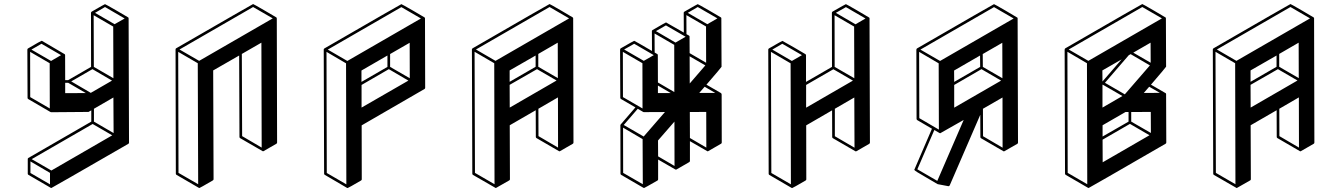

<svg xmlns="http://www.w3.org/2000/svg" viewBox="-20 -854 6632 949"><path d="M233.9 75.2Q231.9 75.2 231.4 74.7L230.5 74.2L120.6 10.3Q117.2 8.3 117.2 4.9V-68.4Q117.2 -71.3 120.1 -73.2L431.2 -252.9V-308.6L417.5 -300.8Q416 -300.3 232.9 -299.3Q230.5 -299.8 230.5 -300Q230.5 -300.3 230 -300.3H229.5L119.6 -364.3Q116.2 -366.2 116.2 -370.1L115.2 -609.4L115.7 -609.9Q115.7 -613.3 118.7 -614.7Q183.1 -652.3 185.1 -652.3L188.5 -651.4L299.3 -586.4Q299.8 -586.4 299.8 -585.9L300.8 -585V-584.5H301.3V-583Q301.8 -583 301.8 -582.5L302.2 -458H316.9L430.2 -523.4L429.7 -791Q430.2 -794.4 433.1 -796.4Q497.1 -833.5 499 -833.5Q501 -833.5 557.6 -800.8L613.3 -768.1Q613.8 -768.1 613.8 -767.6Q614.3 -767.6 614.3 -767.1L615.2 -766.1L615.7 -762.7L617.7 -148.9Q617.7 -145 614.3 -143.1Q235.8 75.2 233.9 75.2ZM546.4 -734.4 596.2 -762.7 499 -819.3 449.7 -790.5ZM540.5 -467.3 539.6 -722.7 442.9 -778.8 443.8 -523.4ZM428.7 -395 533.7 -455.6 437 -512.2 332 -451.7ZM302.2 -393.6 404.3 -394 316.9 -444.8H302.2ZM226.1 -317.9 225.6 -541.5 128.9 -597.7 129.4 -374ZM232.4 -552.7 281.7 -581.5 185.1 -637.7 135.3 -608.9ZM227.1 57.1V0.5L130.4 -56.2V1ZM233.9 -11.2 534.7 -185.1 438 -241.2 136.7 -67.4ZM541.5 -196.3 540.5 -372.1 444.3 -316.4V-252.9Z M965.8 75.2 963.9 74.7 962.9 74.2H962.4L852.5 10.3Q849.1 8.3 849.1 4.4L847.7 -609.9Q847.7 -613.3 850.6 -615.2Q1229.5 -834 1231 -834Q1232.9 -834 1289.1 -801.3Q1345.2 -768.6 1345.7 -768.1L1346.2 -767.6V-767.1L1347.2 -766.6L1347.7 -763.7Q1348.1 -763.7 1348.1 -763.2L1349.6 -149.4Q1349.6 -145.5 1346.2 -143.6L1281.7 -106.4Q1278.8 -106.4 1277.3 -106.9V-107.4L1166.5 -171.4Q1163.6 -173.3 1163.6 -177.2L1162.1 -579.6L1033.7 -505.9L1035.6 32.2Q1035.2 35.6 1032.2 37.6Q967.8 75.2 965.8 75.2ZM959.5 56.6 957.5 -541.5 860.8 -597.7 862.3 0.5ZM964.4 -553.2 1328.1 -763.2 1231 -819.3 867.2 -609.4ZM1273.4 -124.5 1272 -643.1 1175.3 -587.4 1176.8 -181.2Z M1698.7 75.2H1696.8L1695.8 74.7H1695.3L1585.4 10.3Q1582 8.3 1582 4.9L1580.1 -609.9Q1580.6 -612.8 1583.5 -614.7Q1961.9 -833.5 1963.9 -833.5Q1965.8 -833.5 2022.5 -800.8L2078.1 -768.1L2079.1 -767.1Q2079.1 -766.6 2079.6 -766.6L2080.6 -764.2L2081.5 -419.9Q2081.5 -416 2078.1 -414.1L1767.6 -234.4L1768.1 32.2Q1768.1 36.1 1764.6 38.1Q1701.2 75.2 1698.7 75.2ZM1691.9 57.1 1690.4 -541 1593.8 -597.7 1595.2 1ZM1696.8 -552.7 2060.5 -762.7 1963.9 -818.8 1600.1 -608.9ZM1766.6 -449.2 1895 -523.4V-579.6L1766.6 -505.4ZM1767.1 -322.3 1998.5 -455.6 1901.9 -512.2 1767.1 -434.1ZM2005.4 -467.3 2004.9 -642.6 1908.2 -586.9V-523.4Z M2499 -449.7 2627.4 -523.9V-579.6L2499 -505.9ZM2499.5 -322.3 2731 -456.1 2634.3 -512.2 2499 -434.6ZM2737.3 -467.8 2736.8 -643.1 2640.6 -587.4V-523.9ZM2431.2 75.2 2428.7 74.7Q2428.7 74.2 2428.2 74.2L2317.4 10.3Q2314.5 8.3 2314.5 4.4L2312.5 -609.9Q2313 -613.3 2315.9 -615.2Q2694.3 -834 2696.3 -834Q2698.2 -834 2754.4 -801.3L2810.5 -768.1L2811.5 -767.6L2813 -764.2L2814.5 -149.4Q2814.5 -145.5 2811.5 -143.6L2747.1 -106.4H2743.7L2631.8 -171.4Q2628.4 -173.3 2628.4 -177.2L2627.9 -309.1L2499.5 -234.9L2500.5 32.2Q2500.5 35.6 2497.1 37.6Q2432.6 75.2 2431.2 75.2ZM2424.3 56.6 2422.9 -541.5 2325.7 -598.1 2327.6 0.5ZM2429.2 -553.2 2793 -763.2 2696.3 -819.3 2332.5 -609.4ZM2738.3 -124.5 2737.8 -372.6 2641.1 -316.4 2641.6 -181.2Z M3163.6 75.2Q3162.6 75.2 3162.1 74.7H3161.1Q3161.1 74.2 3160.6 74.2H3160.2L3050.3 10.3Q3046.9 8.3 3046.9 4.4L3046.4 -236.3Q3046.9 -237.8 3047.9 -238.8L3120.6 -323.2L3049.3 -364.7Q3045.9 -366.7 3045.9 -370.6L3044.9 -609.4L3045.4 -609.9Q3045.4 -613.3 3048.3 -615.2Q3112.8 -652.3 3114.7 -652.3Q3116.7 -652.3 3202.6 -602.1L3202.1 -700.7Q3202.6 -704.1 3205.6 -705.6Q3270 -743.2 3272 -743.2Q3273.4 -743.2 3359.9 -692.9L3359.4 -791.5Q3359.9 -794.9 3362.8 -796.4Q3426.8 -833.5 3428.7 -833.5Q3430.7 -833.5 3487.3 -800.8L3543 -768.1H3543.5L3543.9 -767.1L3544.9 -766.1L3545.4 -764.2L3546.4 -523.9Q3546.4 -522 3471.7 -435.5L3543.5 -394Q3543.5 -393.6 3543.9 -393.6V-393.1H3544.4L3545.9 -391.1L3546.4 -388.2H3546.9L3547.4 -149.4Q3547.4 -145.5 3543.9 -143.6L3479.5 -106.4H3475.6V-106.9L3390.1 -156.2V-58.6Q3390.1 -54.7 3386.7 -52.7L3322.3 -15.6Q3319.3 -15.6 3318.4 -16.1L3232.9 -65.4V32.2Q3232.9 36.1 3230 38.1Q3165.5 75.2 3163.6 75.2ZM3515.6 -394.5 3462.9 -425.3 3436 -394.5ZM3476.1 -734.4 3525.9 -763.2 3428.7 -819.3 3379.4 -790.5ZM3470.2 -543.9 3469.7 -723.1 3372.6 -779.3 3373 -685.1 3385.3 -678.2 3387.7 -675.8 3388.2 -673.8Q3388.7 -672.9 3388.7 -591.3ZM3389.2 -441.4 3466.3 -530.8 3388.7 -575.7ZM3318.8 -643.6 3368.7 -672.4 3271.5 -728.5 3222.2 -700.2ZM3313 -398.9 3312.5 -632.3 3215.3 -688.5 3215.8 -594.2Q3228.5 -587.4 3228.8 -586.9Q3229 -586.4 3229.2 -586.4Q3229.5 -586.4 3229.7 -585.9Q3230 -585.4 3230.2 -585.2Q3230.5 -585 3230.5 -584.7Q3230.5 -584.5 3230.7 -584.5Q3231 -584.5 3231 -584.2Q3231 -584 3231 -583.7Q3231 -583.5 3231.2 -583Q3231.4 -582.5 3231.4 -582.3Q3231.4 -582 3231.9 -446.3ZM3295.4 -394 3231.9 -431.2V-394ZM3162.1 -553.2 3211.4 -581.5 3114.7 -637.7 3064.9 -609.4ZM3155.8 -317.9 3155.3 -541.5 3058.6 -597.7 3059.1 -374ZM3157.2 56.6 3156.2 -166.5 3059.6 -223.1 3060.1 0.5ZM3161.6 -179.2 3266.6 -300.3 3162.6 -299.8Q3161.1 -299.8 3160.9 -300Q3160.6 -300.3 3160.4 -300.3Q3160.2 -300.3 3159.9 -300.3Q3159.7 -300.3 3159.4 -300.5Q3159.2 -300.8 3132.3 -316.4L3063 -236.3ZM3314 -33.7 3313.5 -252.9 3232.4 -159.7 3232.9 -81.1ZM3471.2 -124.5 3470.7 -300.8 3389.6 -300.3 3390.1 -171.9Z M3896 75.2H3894L3893.1 74.7H3892.6L3782.7 10.7Q3779.3 8.8 3779.3 4.9L3777.3 -609.4Q3777.8 -612.8 3780.8 -614.7Q3845.2 -651.9 3847.2 -651.9Q3848.6 -651.9 3904.8 -619.4Q3960.9 -586.9 3960.9 -586.4L3961.9 -585.9V-585.4L3962.9 -584.5L3963.4 -582L3963.9 -581.5V-449.2L4092.3 -523.4L4091.8 -791Q4091.8 -794.4 4094.7 -796.4Q4159.2 -833.5 4161.1 -833.5Q4163.1 -833.5 4219.2 -800.8L4275.4 -767.6L4276.4 -767.1V-766.6L4277.8 -764.6L4279.8 -148.9Q4279.3 -145 4276.4 -143.1L4211.9 -106Q4208.5 -106 4207.8 -106.2Q4207 -106.4 4207 -106.9L4096.7 -170.9Q4093.3 -172.9 4093.3 -176.8L4092.8 -308.6L3964.8 -234.4L3965.3 32.7Q3965.3 36.1 3961.9 38.1Q3898.4 75.2 3896 75.2ZM4208.5 -733.9 4257.8 -762.7 4161.1 -818.8 4111.3 -790.5ZM4202.6 -467.3 4201.7 -722.7 4105 -778.8 4105.5 -523.4ZM3964.4 -321.8 4195.8 -455.6 4099.1 -511.7 3964.4 -434.1ZM3889.2 57.1 3887.7 -541 3790.5 -597.7 3792.5 1ZM3894 -552.7 3943.8 -581.5 3846.7 -637.7 3797.4 -608.9ZM4203.6 -124 4202.6 -372.1 4106.4 -316.4V-180.7Z M4668 66.4 4614.3 56.2 4557.6 22.9Q4499 -10.3 4499 -14.6Q4499 -16.1 4586.4 -217.8L4513.7 -260.3Q4510.7 -262.2 4510.3 -266.1L4509.3 -608.9L4509.8 -609.4Q4509.8 -612.8 4512.7 -614.7Q4891.1 -833.5 4893.1 -833.5Q4895 -833.5 4951.2 -800.8L5007.3 -767.6L5008.3 -767.1V-766.6L5009.3 -766.1V-765.6Q5009.8 -765.1 5009.8 -763.7L5011.7 -148.9Q5011.7 -145 5008.3 -143.1Q4944.3 -106.4 4943.6 -106.2Q4942.9 -106 4942.4 -106Q4940.9 -106 4940.2 -106.2Q4939.5 -106.4 4939 -106.9L4828.6 -170.9Q4825.7 -172.9 4825.7 -176.8L4825.2 -286.6L4674.3 62Q4671.9 66.4 4668 66.4ZM4626.5 -552.7 4990.2 -762.7 4893.1 -818.8 4529.3 -608.9ZM4620.6 -213.4 4619.6 -541 4522.9 -597.7 4523.9 -270ZM4612.8 40 4743.2 -261.2Q4628.4 -195.3 4627 -195.3L4624 -196.3L4598.1 -211.4L4514.2 -17.1ZM4935.5 -124 4935.1 -372.1 4838.4 -316.4 4838.9 -180.7ZM4696.3 -449.2 4824.7 -523.4 4824.2 -579.6 4695.8 -505.4ZM4696.3 -321.8 4928.2 -455.6 4831.1 -512.2 4696.3 -434.1ZM4934.6 -467.3 4934.1 -642.6 4837.4 -586.9 4837.9 -523.4Z M5360.8 75.2Q5359.9 75.2 5359.4 74.7H5358.4L5247.6 10.3Q5244.1 8.3 5244.1 4.4L5242.2 -609.9H5242.7Q5242.7 -613.3 5245.6 -615.2Q5624 -834 5626 -834Q5627.9 -834 5684.1 -801.3L5740.2 -768.1L5741.2 -767.6V-767.1L5742.2 -766.6L5742.7 -763.7L5743.7 -524.4Q5743.7 -522.5 5668.9 -435.5L5741.2 -393.6L5742.2 -393.1L5743.2 -391.1L5743.7 -388.2L5744.6 -149.4Q5744.6 -145.5 5741.2 -143.6Q5362.8 75.2 5360.8 75.2ZM5633.3 -394.5 5712.9 -395 5660.2 -425.3ZM5354 56.6 5352.5 -541.5 5255.9 -598.1 5257.3 0.5ZM5359.4 -553.2 5723.1 -763.2 5626 -819.3 5262.2 -609.4ZM5429.7 -179.2 5558.1 -252.9V-300.3H5543L5429.7 -234.9ZM5430.2 -51.8 5661.6 -185.5 5564.9 -241.7 5429.7 -163.6ZM5668.5 -196.8 5668 -300.8 5571.3 -300.3V-252.9ZM5429.2 -322.3 5527.8 -379.4 5430.7 -435.5 5429.2 -434.6ZM5667.5 -543.9 5667 -643.1 5581.5 -593.8ZM5539.6 -387.7 5663.6 -530.8 5568.4 -586.4 5559.1 -581.1 5441.4 -444.8ZM5429.2 -451.2 5523.9 -560.5 5428.7 -505.9Z M6161.1 -449.7 6289.6 -523.9V-579.6L6161.1 -505.9ZM6161.6 -322.3 6393.1 -456.1 6296.4 -512.2 6161.1 -434.6ZM6399.4 -467.8 6398.9 -643.1 6302.7 -587.4V-523.9ZM6093.3 75.2 6090.8 74.7Q6090.8 74.2 6090.3 74.2L5979.5 10.3Q5976.6 8.3 5976.6 4.4L5974.6 -609.9Q5975.1 -613.3 5978 -615.2Q6356.4 -834 6358.4 -834Q6360.4 -834 6416.5 -801.3L6472.7 -768.1L6473.6 -767.6L6475.1 -764.2L6476.6 -149.4Q6476.6 -145.5 6473.6 -143.6L6409.2 -106.4H6405.8L6293.9 -171.4Q6290.5 -173.3 6290.5 -177.2L6290 -309.1L6161.6 -234.9L6162.6 32.2Q6162.6 35.6 6159.2 37.6Q6094.7 75.2 6093.3 75.2ZM6086.4 56.6 6085 -541.5 5987.8 -598.1 5989.7 0.5ZM6091.3 -553.2 6455.1 -763.2 6358.4 -819.3 5994.6 -609.4ZM6400.4 -124.5 6399.9 -372.6 6303.2 -316.4 6303.7 -181.2Z"/></svg>

Font: 3D Isometric
Style: Bold
Weight: 700
Designer: GGBotNet
Foundry: GGBotNet
Version: 1.14